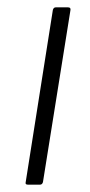

<svg xmlns="http://www.w3.org/2000/svg" viewBox="-20 -503 245 523"><path d="M56 0Q48 0 50 -7L124 -476Q126 -483 132 -483H165Q173 -483 172 -476L97 -7Q95 0 89 0Z"/></svg>

Font: Sofia Sans Semi Condensed Light
Style: Italic
Weight: 300
Italic angle: -9°
Version: Version 4.100